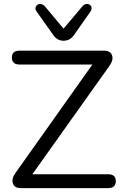

<svg xmlns="http://www.w3.org/2000/svg" viewBox="-20 -965 629 985"><path d="M306 -756Q275 -756 255 -783L167 -907Q158 -920 164.5 -932Q171 -944 184.5 -944.5Q198 -945 210 -933L306 -818L403 -933Q414 -946 428.5 -944.5Q443 -943 448 -932Q453 -921 445 -907L358 -783Q338 -756 306 -756ZM535 0H86Q54 0 46 -24.5Q38 -49 61 -80L454 -634H80Q41 -634 41 -670Q41 -705 80 -705H514Q547 -705 555 -680.5Q563 -656 540 -625L146 -71H535Q574 -71 574 -36Q574 0 535 0Z"/></svg>

Font: Nunito
Style: Regular
Weight: 400
Designer: Vernon Adams
Foundry: Vernon Adams
Version: Version 3.602